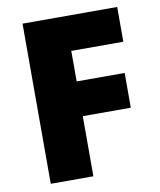

<svg xmlns="http://www.w3.org/2000/svg" viewBox="-81 -779 701 843"><g transform="rotate(-10 269.5 -357.0)"><path d="M267 0V-268H481V-423H267V-559H499V-714H77V0Z"/></g></svg>

Font: Noto Sans Gujarati Black
Style: Regular
Weight: 900
Designer: Jelle Bosma - Monotype Design Team, Universal Thirst
Foundry: Monotype Imaging Inc.
Version: Version 2.106